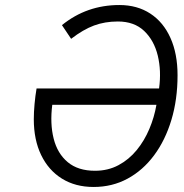

<svg xmlns="http://www.w3.org/2000/svg" viewBox="-20 -732 732 764"><path d="M352.5 12Q280 12 226.5 -21.2Q173 -54.5 143.8 -115Q114.5 -175.5 114.5 -257.5Q114.5 -285.5 117.5 -318.2Q120.5 -351 125.5 -380H613Q622.5 -450 607.8 -510.8Q593 -571.5 553.5 -609Q514 -646.5 449 -646.5Q397.5 -646.5 354.2 -630.5Q311 -614.5 263 -577.5L226.5 -632Q325 -712 455 -712Q526 -712 578 -678Q630 -644 658.2 -581.2Q686.5 -518.5 686.5 -432.5Q686.5 -336 662 -254.8Q637.5 -173.5 593 -113.8Q548.5 -54 487.5 -21Q426.5 12 352.5 12ZM358 -52.5Q410 -52.5 451.5 -74.8Q493 -97 523.8 -134.5Q554.5 -172 574.2 -218.8Q594 -265.5 602.5 -315H188Q178.5 -240 193.5 -180.5Q208.5 -121 249.5 -86.8Q290.5 -52.5 358 -52.5Z"/></svg>

Font: Overpass Light
Style: Italic
Weight: 300
Italic angle: -10°
Designer: Delve Withrington, Dave Bailey, Thomas Jockin
Foundry: Delve Fonts LLC
Version: Version 4.000; ttfautohint (v1.8.3)